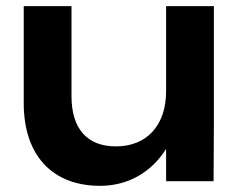

<svg xmlns="http://www.w3.org/2000/svg" viewBox="-20 -588 787 623"><path d="M673 0 674 -188V-568H519V-292C519 -182 457 -113 356 -113C263 -113 212 -170 212 -276V-568H57V-253C57 -87 147 15 305 15C394 15 471 -28 519 -105V0Z"/></svg>

Font: Bounded Med
Style: Regular
Weight: 500
Designer: Vlad Churkin
Version: Version 3.0